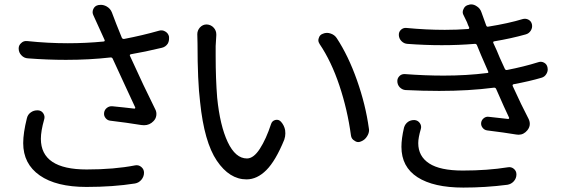

<svg xmlns="http://www.w3.org/2000/svg" viewBox="-20 -808 2564 869"><path d="M101.6 -272.5Q105.5 -290 120.1 -299.8Q132.8 -308.6 148.4 -308.6Q150.4 -308.6 152.3 -308.6Q168 -307.6 176.3 -294.4Q184.6 -281.2 179.7 -266.6Q165 -214.8 165 -179.7Q165 -41 372.1 -41Q497.1 -41 591.8 -59.6Q607.4 -62.5 619.6 -52.2Q631.8 -42 631.8 -26.4Q631.8 -8.8 620.1 5.4Q608.4 19.5 590.8 22.5Q492.2 38.1 371.1 38.1Q234.4 38.1 159.7 -14.2Q85 -66.4 85 -160.2Q85 -206.1 101.6 -272.5ZM699.2 -668.9Q713.9 -673.8 728 -665.5Q742.2 -657.2 745.1 -641.6Q745.1 -636.7 745.1 -632.8Q745.1 -621.1 739.3 -610.4Q729.5 -595.7 712.9 -591.8Q635.7 -573.2 572.3 -562.5Q565.4 -560.5 568.4 -554.7Q631.8 -415 682.6 -313.5Q689.5 -300.8 687.5 -285.6Q685.5 -270.5 674.8 -259.8Q657.2 -241.2 631.8 -241.2Q626 -241.2 619.1 -242.2Q553.7 -252.9 479.5 -261.7Q466.8 -262.7 458 -273.4Q449.2 -284.2 451.2 -297.9Q453.1 -311.5 463.9 -319.8Q474.6 -328.1 488.3 -327.1Q504.9 -325.2 540 -321.8Q575.2 -318.4 587.9 -316.4Q590.8 -316.4 591.8 -318.4Q592.8 -320.3 591.8 -322.3Q588.9 -329.1 548.3 -416Q507.8 -502.9 490.2 -542Q487.3 -548.8 479.5 -547.9Q384.8 -537.1 278.3 -537.1Q195.3 -537.1 106.4 -543.9Q88.9 -544.9 77.1 -557.6Q64.5 -570.3 64.5 -588.9Q64.5 -603.5 76.2 -613.3Q86.9 -624 103.5 -622.1Q196.3 -612.3 287.1 -612.3Q369.1 -612.3 449.2 -620.1Q456.1 -621.1 453.1 -627.9L422.9 -694.3Q410.2 -723.6 403.3 -737.3Q395.5 -752 402.3 -767.1Q409.2 -782.2 425.8 -785.2Q430.7 -786.1 436.5 -786.1Q449.2 -786.1 461.9 -779.3Q479.5 -769.5 486.3 -752Q503.9 -704.1 531.2 -637.7Q534.2 -630.9 542 -631.8Q624 -647.5 699.2 -668.9Z M873 -653.3Q873 -669.9 884.8 -683.6Q897.5 -697.3 915 -697.3Q916 -697.3 916 -697.3Q935.5 -696.3 948.2 -681.6Q959 -668.9 959 -652.3Q959 -650.4 959 -648.4Q957 -623 956.1 -599.6Q956.1 -576.2 956.1 -552.7Q956.1 -451.2 962.9 -366.2Q975.6 -239.3 1010.7 -165Q1045.9 -90.8 1097.7 -90.8Q1127.9 -90.8 1156.2 -134.8Q1184.6 -178.7 1207 -247.1Q1211.9 -261.7 1226.6 -265.1Q1241.2 -268.6 1252 -256.8Q1266.6 -240.2 1270.5 -218.8Q1271.5 -210.9 1271.5 -204.1Q1271.5 -190.4 1266.6 -175.8Q1227.5 -80.1 1185.5 -38.1Q1143.6 3.9 1095.7 3.9Q1018.6 3.9 961.4 -80.6Q904.3 -165 885.7 -345.7Q874 -440.4 874 -610.4ZM1426.8 -608.4Q1420.9 -617.2 1420.9 -626Q1420.9 -630.9 1422.9 -635.7Q1426.8 -650.4 1441.4 -655.3Q1450.2 -659.2 1460 -659.2Q1467.8 -659.2 1476.6 -656.2Q1494.1 -650.4 1503.9 -635.7Q1556.6 -555.7 1595.7 -444.8Q1634.8 -334 1649.4 -227.5Q1650.4 -223.6 1650.4 -219.7Q1650.4 -205.1 1641.6 -191.4Q1631.8 -174.8 1614.3 -168Q1607.4 -165 1601.6 -165Q1592.8 -165 1585 -170.9Q1570.3 -178.7 1568.4 -195.3Q1552.7 -311.5 1516.1 -420.9Q1479.5 -530.3 1426.8 -608.4Z M1808.6 -230.5Q1813.5 -247.1 1827.1 -256.8Q1838.9 -264.6 1853.5 -264.6Q1855.5 -264.6 1857.4 -264.6Q1872.1 -262.7 1880.4 -250.5Q1888.7 -238.3 1884.8 -224.6Q1873 -184.6 1873 -160.2Q1873 -100.6 1922.4 -68.4Q1971.7 -36.1 2074.2 -36.1Q2186.5 -36.1 2278.3 -50.8Q2293.9 -53.7 2305.7 -43.9Q2317.4 -34.2 2317.4 -18.6Q2317.4 -1 2305.7 12.2Q2293.9 25.4 2276.4 28.3Q2177.7 41 2077.1 41Q1942.4 41 1869.6 -5.9Q1796.9 -52.7 1796.9 -143.6Q1796.9 -180.7 1808.6 -230.5ZM2416 -526.4Q2429.7 -531.2 2442.4 -524.4Q2455.1 -517.6 2458 -502.9Q2459 -498 2459 -494.1Q2459 -483.4 2453.1 -473.6Q2445.3 -460 2430.7 -456.1Q2377.9 -440.4 2304.7 -426.8Q2297.9 -424.8 2300.8 -418Q2340.8 -330.1 2372.1 -270.5Q2377.9 -258.8 2377.9 -247.1Q2377.9 -232.4 2367.2 -218.8Q2350.6 -198.2 2327.1 -198.2Q2322.3 -198.2 2316.4 -199.2Q2263.7 -208 2184.6 -217.8Q2171.9 -219.7 2164.1 -230Q2156.2 -240.2 2157.7 -252.4Q2159.2 -264.6 2169.4 -272.9Q2179.7 -281.2 2192.4 -279.3Q2237.3 -274.4 2280.3 -269.5Q2282.2 -269.5 2283.7 -271.5Q2285.2 -273.4 2284.2 -275.4Q2265.6 -313.5 2225.6 -405.3Q2222.7 -412.1 2214.8 -411.1Q2102.5 -396.5 1967.8 -396.5Q1894.5 -396.5 1815.4 -400.4Q1800.8 -401.4 1789.1 -413.1Q1778.3 -424.8 1778.3 -441.4Q1778.3 -454.1 1788.1 -463.9Q1797.9 -473.6 1812.5 -472.7Q1904.3 -465.8 1987.3 -465.8Q2092.8 -465.8 2184.6 -477.5Q2192.4 -477.5 2189.5 -484.4L2157.2 -558.6Q2154.3 -564.5 2138.7 -603.5Q2135.7 -610.4 2127.9 -609.4Q2056.6 -603.5 1979.5 -603.5Q1904.3 -603.5 1824.2 -609.4Q1808.6 -610.4 1797.4 -621.6Q1786.1 -632.8 1785.2 -648.4Q1784.2 -663.1 1794.4 -672.9Q1804.7 -682.6 1818.4 -681.6Q1909.2 -672.9 1993.2 -672.9Q2047.9 -672.9 2099.6 -676.8Q2101.6 -676.8 2103 -679.2Q2104.5 -681.6 2103.5 -683.6Q2101.6 -687.5 2098.1 -695.3Q2094.7 -703.1 2093.8 -707Q2084 -726.6 2079.1 -737.3Q2074.2 -745.1 2074.2 -752.9Q2074.2 -759.8 2078.1 -767.6Q2085 -783.2 2101.6 -786.1Q2106.4 -788.1 2112.3 -788.1Q2125 -788.1 2136.7 -780.3Q2153.3 -770.5 2159.2 -752Q2168.9 -723.6 2180.7 -692.4Q2183.6 -685.5 2190.4 -687.5Q2281.2 -702.1 2345.7 -721.7Q2359.4 -725.6 2372.1 -718.8Q2384.8 -711.9 2387.7 -697.3Q2390.6 -682.6 2382.3 -669.4Q2374 -656.2 2359.4 -652.3Q2293.9 -633.8 2217.8 -621.1Q2210 -620.1 2212.9 -613.3L2228.5 -579.1Q2237.3 -555.7 2264.6 -497.1Q2267.6 -490.2 2274.4 -491.2Q2350.6 -505.9 2416 -526.4Z"/></svg>

Font: Gen Jyuu Gothic P Regular
Style: Regular
Weight: 400
Designer: [Source Han Sans]
Ryoko NISHIZUKA  (kana & ideographs); Paul D. Hunt (Latin, Greek & Cyrillic); Wenlong ZHANG  (bopomofo
Version: Version 1.002.20150607